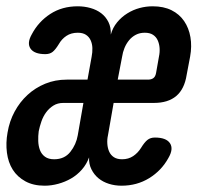

<svg xmlns="http://www.w3.org/2000/svg" viewBox="-46 -580 666 610"><path d="M232 -327 245 -399Q248 -414 247.5 -427.5Q247 -441 242 -452Q237 -463 227 -469.5Q217 -476 201 -476Q180 -476 165 -466Q150 -456 141 -440Q130 -422 121 -415Q112 -408 98 -408Q63 -408 51 -425.5Q39 -443 55 -471Q76 -511 113.5 -535.5Q151 -560 201 -560Q222 -560 241.5 -554.5Q261 -549 275.5 -538Q290 -527 298.5 -510Q307 -493 306 -470Q312 -492 326 -509Q340 -526 358.5 -537.5Q377 -549 397.5 -554.5Q418 -560 439 -560Q474 -560 499 -547.5Q524 -535 539 -513Q554 -491 559 -462Q564 -433 558 -400L547 -342Q540 -297 514 -275Q488 -253 443 -253H315L297 -150Q294 -137 295 -123Q296 -109 301 -98Q306 -87 316 -80.5Q326 -74 342 -74Q362 -74 377 -84Q392 -94 402 -110Q413 -128 422.5 -135.5Q432 -143 446 -143Q482 -143 494 -125Q506 -107 489 -78Q467 -38 428 -14Q389 10 340 10Q319 10 300 4Q281 -2 267 -13.5Q253 -25 244.5 -42Q236 -59 237 -80Q229 -58 214 -41Q199 -24 180 -13Q161 -2 139 4Q117 10 96 10Q60 10 34.5 -4Q9 -18 -5.5 -41Q-20 -64 -24 -95Q-28 -126 -22 -159Q-16 -195 0.5 -225.5Q17 -256 41.5 -278.5Q66 -301 97.5 -314Q129 -327 166 -327ZM219 -253H155Q137 -253 123.5 -244.5Q110 -236 100.5 -223Q91 -210 85.5 -194Q80 -178 77 -163Q75 -148 75.5 -132Q76 -116 81 -103Q86 -90 97 -82Q108 -74 126 -74Q159 -74 177.5 -97.5Q196 -121 201 -150ZM328 -327H424Q435 -327 441.5 -332Q448 -337 450 -349L459 -400Q462 -414 461 -427.5Q460 -441 455 -452Q450 -463 440 -469.5Q430 -476 414 -476Q398 -476 385.5 -469.5Q373 -463 364 -452Q355 -441 349.5 -427.5Q344 -414 342 -400Z"/></svg>

Font: Maple Mono NL SemiBold
Style: Italic
Weight: 600
Italic angle: -10°
Monospace: yes
Designer: subframe7536
Version: Version 7.000